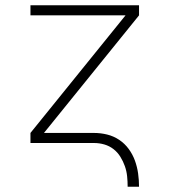

<svg xmlns="http://www.w3.org/2000/svg" viewBox="-20 -540 640 725"><path d="M462 165Q462 145 460 125.5Q458 106 451.5 87.5Q445 69 434.5 52Q424 35 408.5 23Q393 11 374 5.5Q355 0 335 0H95V-38L454 -482H95V-520H505V-482L146 -38H335Q360 -38 384.5 -32Q409 -26 430 -12Q451 2 466 22.5Q481 43 489.5 66.5Q498 90 501.5 115Q505 140 505 165Z"/></svg>

Font: Iosevka SS04 XLt Ex
Style: Regular
Weight: 200
Width: 7
Monospace: yes
Designer: Belleve Invis
Foundry: Belleve Invis
Version: Version 19.0.0; ttfautohint (v1.8.4)